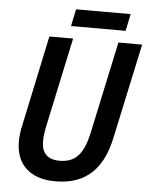

<svg xmlns="http://www.w3.org/2000/svg" viewBox="-58 -910 751 967"><g transform="rotate(5 317.0 -426.0)"><path d="M269 -776H545L563 -862H287ZM258 10C424 10 501 -88 532 -239L634 -714H514L415 -251C392 -145 354 -95 270 -95C209 -95 179 -127 179 -186C179 -204 182 -230 187 -255L285 -714H165L68 -256C61 -227 58 -197 58 -174C58 -60 128 10 258 10Z"/></g></svg>

Font: Noto Sans SemiCondensed SemiBold
Style: Italic
Weight: 600
Width: 4
Italic angle: -12°
Designer: Monotype Design Team
Foundry: Monotype Imaging Inc.
Version: Version 2.013